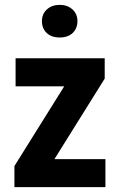

<svg xmlns="http://www.w3.org/2000/svg" viewBox="-20 -767 493 787"><path d="M412.1 -114.7V0H39.1V-86.4L243.2 -413.1H43.9V-528.3H409.2V-444.8L203.1 -114.7ZM171.4 -631.8Q151.9 -650.4 151.9 -680.2Q151.9 -710 172.4 -728.5Q192.9 -747.1 224.6 -747.1Q256.3 -747.1 276.9 -728.5Q297.4 -710 297.4 -680.2Q297.4 -650.4 277.8 -631.8Q258.3 -613.3 224.6 -613.3Q190.9 -613.3 171.4 -631.8Z"/></svg>

Font: RobotoCondensed-Bold
Style: Bold
Weight: 700
Designer: Google
Version: Version 2.001240; 2014